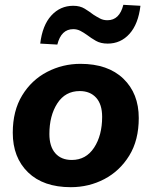

<svg xmlns="http://www.w3.org/2000/svg" viewBox="-20 -766 629 797"><path d="M274 11Q160 11 96.5 -50.5Q33 -112 33 -215Q33 -306 72 -370Q111 -434 175.5 -467.5Q240 -501 314 -501Q428 -501 492 -439.5Q556 -378 556 -276Q556 -184 516.5 -120Q477 -56 413 -22.5Q349 11 274 11ZM278 -102Q337 -102 370.5 -153Q404 -204 404 -281Q404 -333 379 -360.5Q354 -388 311 -388Q251 -388 218 -337Q185 -286 185 -210Q185 -158 209.5 -130Q234 -102 278 -102ZM218 -581 147 -585Q156 -661 193 -701.5Q230 -742 284 -742Q312 -742 331.5 -730Q351 -718 368 -705Q382 -696 395.5 -689Q409 -682 426 -682Q476 -682 492 -746L563 -742Q554 -666 517.5 -625.5Q481 -585 427 -585Q398 -585 378 -596.5Q358 -608 341 -621Q327 -631 313.5 -638Q300 -645 284 -645Q234 -645 218 -581Z"/></svg>

Font: Nunito Sans ExtraBold
Style: Italic
Weight: 800
Italic angle: -9°
Designer: Vernon Adams
Foundry: Vernon Adams
Version: Version 3.006; ttfautohint (v1.8.3)